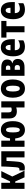

<svg xmlns="http://www.w3.org/2000/svg" viewBox="1948 -2548 611 4546"><g transform="rotate(-90 2253.0 -275.5)"><path d="M53 0V-550H198V-342H230L327 -550H475L346 -290L484 0H327L228 -220H198V0Z M552 7Q535 7 519.5 5.5Q504 4 490 -1V-124Q504 -120 515 -120Q538 -120 550 -136.5Q562 -153 566 -207Q569 -245 571 -278Q573 -311 575.5 -348Q578 -385 580 -433.5Q582 -482 584 -550H944V0H799V-427H715Q712 -366 709.5 -319.5Q707 -273 704 -232.5Q701 -192 696 -148Q687 -67 651.5 -30Q616 7 552 7Z M1449 10Q1362 10 1310.5 -49Q1259 -108 1247 -221H1195V0H1050V-550H1195V-343H1248Q1261 -447 1313.5 -503.5Q1366 -560 1453 -560Q1551 -560 1604 -486Q1657 -412 1657 -276Q1657 -140 1602.5 -65Q1548 10 1449 10ZM1451 -112Q1482 -112 1496.5 -151.5Q1511 -191 1511 -276Q1511 -361 1497 -399.5Q1483 -438 1450 -438Q1418 -438 1404 -398Q1390 -358 1390 -274Q1390 -190 1404 -151Q1418 -112 1451 -112Z M1981 0V-196Q1963 -190 1939.5 -185.5Q1916 -181 1891 -181Q1807 -181 1764 -226.5Q1721 -272 1721 -357V-550H1865V-374Q1865 -335 1879.5 -319Q1894 -303 1927 -303Q1955 -303 1981 -314V-550H2126V0Z M2428 10Q2355 10 2307.5 -27Q2260 -64 2236 -128.5Q2212 -193 2212 -276Q2212 -362 2236 -425.5Q2260 -489 2308 -524.5Q2356 -560 2430 -560Q2530 -560 2587 -486Q2644 -412 2644 -276Q2644 -194 2621 -129.5Q2598 -65 2550.5 -27.5Q2503 10 2428 10ZM2429 -112Q2465 -112 2481 -152Q2497 -192 2497 -276Q2497 -360 2481 -399Q2465 -438 2429 -438Q2393 -438 2376 -398Q2359 -358 2359 -274Q2359 -112 2429 -112Z M2730 0V-550H2931Q3020 -550 3068.5 -514.5Q3117 -479 3117 -409Q3117 -311 3029 -289V-284Q3077 -277 3103.5 -244Q3130 -211 3130 -159Q3130 -86 3081 -43Q3032 0 2937 0ZM2873 -337H2923Q2975 -337 2975 -390Q2975 -441 2921 -441H2873ZM2873 -109H2925Q2986 -109 2986 -172Q2986 -232 2926 -232H2873Z M3420 10Q3303 10 3247.5 -64Q3192 -138 3192 -270Q3192 -409 3247 -485Q3302 -561 3401 -561Q3498 -561 3547.5 -494Q3597 -427 3597 -309V-230H3336Q3337 -110 3441 -110Q3512 -110 3571 -150V-29Q3541 -10 3501.5 0Q3462 10 3420 10ZM3336 -332H3463Q3463 -389 3446.5 -418Q3430 -447 3401 -447Q3372 -447 3354.5 -420.5Q3337 -394 3336 -332Z M3761 0V-428H3635V-550H4030V-428H3905V0Z M4299 10Q4182 10 4126.5 -64Q4071 -138 4071 -270Q4071 -409 4126 -485Q4181 -561 4280 -561Q4377 -561 4426.5 -494Q4476 -427 4476 -309V-230H4215Q4216 -110 4320 -110Q4391 -110 4450 -150V-29Q4420 -10 4380.5 0Q4341 10 4299 10ZM4215 -332H4342Q4342 -389 4325.5 -418Q4309 -447 4280 -447Q4251 -447 4233.5 -420.5Q4216 -394 4215 -332Z"/></g></svg>

Font: Noto Sans ExtraCondensed ExtraBold
Style: Regular
Weight: 800
Width: 2
Designer: Monotype Design Team
Foundry: Monotype Imaging Inc.
Version: Version 2.013; ttfautohint (v1.8.4.7-5d5b)